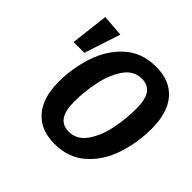

<svg xmlns="http://www.w3.org/2000/svg" viewBox="-174 -894 1097 1097"><g transform="rotate(45 374.5 -345.5)"><path d="M732 -439Q732 -327 698 -223Q664 -119 589 -51.5Q514 16 399 16Q288 16 227 -53.5Q166 -123 166 -252Q166 -362 200.5 -466.5Q235 -571 310 -639Q385 -707 500 -707Q611 -707 671.5 -638Q732 -569 732 -439ZM309 -236Q309 -160 334 -125.5Q359 -91 408 -91Q474 -91 515 -150.5Q556 -210 572.5 -293.5Q589 -377 589 -456Q589 -532 564.5 -566.5Q540 -601 490 -601Q424 -601 383.5 -541Q343 -481 326 -397.5Q309 -314 309 -236ZM225 -692 153 -473H66L93 -702Z"/></g></svg>

Font: Fira Sans Condensed SemiBold
Style: Italic
Weight: 600
Width: 3
Italic angle: -8°
Designer: bBox Type GmbH & Carrois Corporate GbR & Edenspiekermann AG
Foundry: bBox Type GmbH & Carrois Corporate GbR & Edenspiekermann AG
Version: Version 4.301